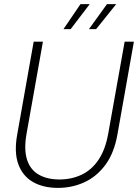

<svg xmlns="http://www.w3.org/2000/svg" viewBox="-20 -903 672 935"><path d="M263 12Q190 12 140 -17Q90 -46 69 -104Q48 -162 64 -249L144 -700H189L109 -250Q96 -175 111.5 -126Q127 -77 168 -53Q209 -29 270 -29Q328 -29 377 -52Q426 -75 459.5 -124.5Q493 -174 507 -252L587 -700H632L552 -249Q536 -158 493.5 -100.5Q451 -43 391 -15.5Q331 12 263 12ZM413 -761 501 -883H546L448 -761ZM289 -761 372 -883H417L324 -761Z"/></svg>

Font: DM Sans 28pt ExtraLight
Style: Italic
Weight: 250
Italic angle: -10°
Version: Version 4.004;gftools[0.9.30]